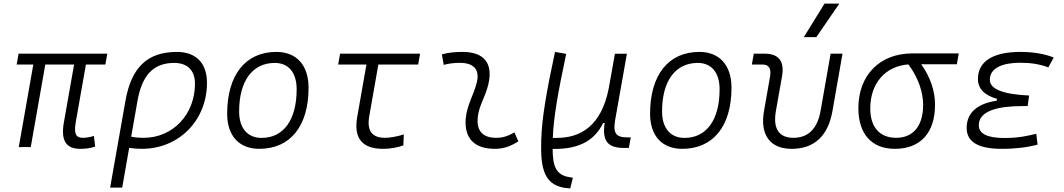

<svg xmlns="http://www.w3.org/2000/svg" viewBox="-20 -815 5899 1064"><path d="M424.3 9.8C456.5 9.8 479.5 6.3 507.3 -2.4L500.5 -61.5C477.5 -54.7 458 -51.3 438.5 -51.3C397 -51.3 389.2 -78.6 400.4 -141.6L456.1 -457.5H564L574.7 -517.6H83L72.3 -457.5H164.6L84 0H150.4L231 -457.5H390.6L334 -136.7C315.9 -35.2 346.7 9.8 424.3 9.8Z M960.4 -527.3C797.4 -527.3 708 -442.4 675.3 -256.8L590.3 224.6H657.2L695.8 4.4C719.2 7.8 742.2 9.8 765.6 9.8C971.7 9.8 1127 -147.9 1127 -356.4C1127 -465.3 1065.9 -527.3 960.4 -527.3ZM707 -57.6 741.7 -254.9C767.1 -399.9 831.1 -466.3 945.8 -466.3C1018.6 -466.3 1060.5 -424.8 1060.5 -351.6C1060.5 -180.7 938 -51.3 776.4 -51.3C749.5 -51.3 724.6 -53.7 707 -57.6Z M1417 9.8C1588.4 9.8 1689.9 -115.7 1689.9 -328.6C1689.9 -453.6 1623.5 -527.3 1511.7 -527.3C1340.3 -527.3 1238.8 -399.9 1238.8 -184.1C1238.8 -62.5 1305.2 9.8 1417 9.8ZM1429.7 -50.8C1351.1 -50.8 1305.2 -105.5 1305.2 -197.3C1305.2 -366.2 1378.9 -466.3 1502.9 -466.3C1579.6 -466.3 1624 -412.1 1624 -320.3C1624 -150.9 1551.8 -50.8 1429.7 -50.8Z M2103 9.8C2142.1 9.8 2179.7 3.4 2215.3 -9.3L2217.8 -69.8C2174.8 -57.1 2140.1 -51.3 2113.8 -51.3C2042 -51.3 2012.7 -89.8 2025.9 -168.5L2076.7 -457.5H2297.4L2308.1 -517.6H1864.7L1854 -457.5H2010.7L1959.5 -166.5C1939 -48.8 1986.8 9.8 2103 9.8Z M2831.1 -81.1C2791 -59.6 2767.1 -51.3 2729 -51.3C2657.7 -51.3 2622.1 -87.4 2627 -157.7C2631.3 -225.6 2668.9 -275.4 2685.5 -345.2C2714.8 -463.9 2662.6 -527.3 2543.9 -527.3C2505.4 -527.3 2466.8 -524.4 2428.7 -513.7L2439 -455.6C2468.8 -463.4 2498.5 -466.8 2528.3 -466.8C2606.4 -466.8 2640.6 -428.2 2621.6 -355C2606.4 -293.9 2564.9 -226.1 2560.5 -153.3C2553.7 -46.4 2610.4 9.8 2723.1 9.8C2776.4 9.8 2815.4 -8.3 2852.5 -31.2Z M3140.1 229 3154.8 169.9 3136.7 167C3056.6 154.8 3043.5 99.6 3042.5 10.3H3046.4C3198.7 12.7 3279.3 -44.4 3322.3 -133.3H3330.6C3315.9 -29.8 3350.1 4.9 3440.4 4.9H3464.8L3475.6 -53.7H3454.6C3393.1 -53.7 3376.5 -78.1 3388.7 -148.9L3454.1 -517.1H3387.7L3353 -323.2C3313 -123.5 3203.1 -48.8 3060.5 -50.8H3043.5C3046.9 -156.7 3071.3 -299.8 3117.7 -516.6L3055.7 -527.3C3007.8 -305.7 2982.9 -157.7 2979.5 -43.5C2973.6 123.5 2995.6 219.7 3132.3 228.5Z M3760.7 9.8C3932.1 9.8 4033.7 -115.7 4033.7 -328.6C4033.7 -453.6 3967.3 -527.3 3855.5 -527.3C3684.1 -527.3 3582.5 -399.9 3582.5 -184.1C3582.5 -62.5 3648.9 9.8 3760.7 9.8ZM3773.4 -50.8C3694.8 -50.8 3648.9 -105.5 3648.9 -197.3C3648.9 -366.2 3722.7 -466.3 3846.7 -466.3C3923.3 -466.3 3967.8 -412.1 3967.8 -320.3C3967.8 -150.9 3895.5 -50.8 3773.4 -50.8Z M4366.7 9.8C4492.2 9.8 4568.8 -61 4593.3 -200.2L4648.9 -517.6H4583L4527.3 -200.2C4509.8 -102.1 4459 -51.3 4377.4 -51.3C4295.9 -51.3 4262.7 -102.1 4279.8 -200.2L4313.5 -390.6C4328.6 -475.1 4296.4 -517.6 4216.8 -517.6H4157.2L4146.5 -457.5H4204.1C4241.2 -457.5 4255.4 -435.5 4247.1 -389.2L4213.9 -200.2C4190.4 -68.4 4247.1 9.8 4366.7 9.8ZM4434.6 -609.4H4503.9L4631.3 -794.9H4549.3Z M4939 9.8C5080.6 9.8 5161.6 -79.1 5161.6 -233.9C5161.6 -309.6 5136.7 -386.7 5085 -459H5282.7L5293 -519H5035.6C4855.5 -519 4736.8 -398.4 4736.8 -215.8C4736.8 -72.3 4810.5 9.8 4939 9.8ZM5014.2 -458C5070.8 -381.8 5095.7 -301.8 5095.7 -233.9C5095.7 -117.7 5041 -51.3 4946.3 -51.3C4855 -51.3 4802.7 -110.4 4802.7 -213.9C4802.7 -353.5 4886.2 -448.7 5014.2 -458Z M5531.7 9.8C5609.9 9.8 5677.2 1 5730 -13.7L5722.7 -73.7C5678.7 -63 5627 -50.3 5545.9 -50.3C5451.7 -50.3 5404.3 -73.7 5404.3 -120.6C5404.3 -203.1 5514.6 -227.1 5647.5 -227.1H5674.8L5683.1 -285.6C5538.1 -292.5 5465.3 -321.3 5465.3 -372.6C5465.3 -442.9 5544.4 -467.3 5634.8 -467.3C5693.4 -467.3 5744.6 -459 5789.6 -441.4L5819.3 -496.6C5765.6 -517.1 5704.6 -527.3 5634.3 -527.3C5503.9 -527.3 5399.4 -487.3 5399.4 -377.4C5399.4 -324.2 5434.6 -287.1 5505.4 -267.1L5503.4 -256.8C5405.8 -242.7 5336.9 -197.3 5336.9 -106C5336.9 -28.3 5401.4 9.8 5531.7 9.8Z"/></svg>

Font: Cascadia Mono PL Light
Style: Italic
Weight: 300
Italic angle: -10°
Monospace: yes
Designer: Aaron Bell
Foundry: Saja Typeworks
Version: Version 2404.023